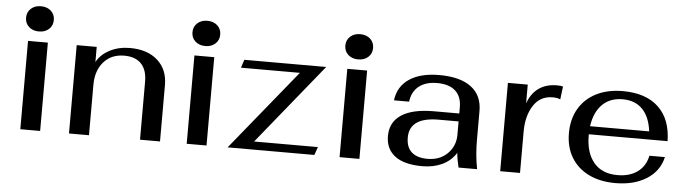

<svg xmlns="http://www.w3.org/2000/svg" viewBox="-45 -869 3796 1061"><g transform="rotate(5 1853.0 -338.5)"><path d="M68 -617Q68 -648 89.5 -667.5Q111 -687 145 -687Q179 -687 200.5 -667.5Q222 -648 222 -617Q222 -586 200.5 -566.5Q179 -547 145 -547Q111 -547 89.5 -566.5Q68 -586 68 -617ZM90 -490H200V0H90Z M360 -490H471V-406Q494 -449 543.5 -474.5Q593 -500 655 -500Q752 -500 808.5 -449.5Q865 -399 865 -313V0H754V-322Q754 -387 721.5 -421Q689 -455 627 -455Q556 -455 513.5 -407Q471 -359 471 -279V0H360Z M991 -617Q991 -648 1012.5 -667.5Q1034 -687 1068 -687Q1102 -687 1123.5 -667.5Q1145 -648 1145 -617Q1145 -586 1123.5 -566.5Q1102 -547 1068 -547Q1034 -547 1012.5 -566.5Q991 -586 991 -617ZM1013 -490H1123V0H1013Z M1602 -445H1275L1290 -490H1744L1383 -45H1737L1721 0H1240Z M1839 -617Q1839 -648 1860.5 -667.5Q1882 -687 1916 -687Q1950 -687 1971.5 -667.5Q1993 -648 1993 -617Q1993 -586 1971.5 -566.5Q1950 -547 1916 -547Q1882 -547 1860.5 -566.5Q1839 -586 1839 -617ZM1861 -490H1971V0H1861Z M2117 -140Q2117 -217 2178.5 -257.5Q2240 -298 2358 -298H2499V-333Q2499 -392 2464 -423.5Q2429 -455 2363 -455Q2300 -455 2262 -425Q2224 -395 2217 -339H2133Q2143 -417 2205 -458.5Q2267 -500 2371 -500Q2487 -500 2548 -454Q2609 -408 2609 -322V-162Q2609 -74 2624 0H2521Q2510 -44 2507 -80Q2477 -34 2429 -12Q2381 10 2321 10Q2220 10 2168.5 -29Q2117 -68 2117 -140ZM2499 -180V-254H2389Q2227 -254 2227 -141Q2227 -87 2257.5 -60Q2288 -33 2346 -33Q2413 -33 2456 -75Q2499 -117 2499 -180Z M2752 -490H2862V-386Q2881 -441 2922 -470.5Q2963 -500 3023 -500Q3048 -500 3057 -496L3048 -424Q3033 -432 3006 -432Q2936 -432 2899 -374Q2862 -316 2862 -231V0H2752Z M3566 -157H3652Q3634 -78 3564 -34Q3494 10 3391 10Q3306 10 3243 -21Q3180 -52 3146 -109Q3112 -166 3112 -243Q3112 -321 3146 -379Q3180 -437 3242.5 -468.5Q3305 -500 3389 -500Q3517 -500 3587 -434Q3657 -368 3659 -246H3222V-241Q3222 -144 3267.5 -89.5Q3313 -35 3399 -35Q3467 -35 3510.5 -67Q3554 -99 3566 -157ZM3225 -291H3553Q3543 -371 3502 -413Q3461 -455 3392 -455Q3322 -455 3279 -412Q3236 -369 3225 -291Z"/></g></svg>

Font: Fahkwang Medium
Style: Regular
Weight: 500
Version: Version 1.000; ttfautohint (v1.6)